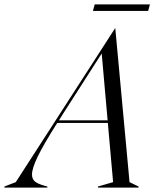

<svg xmlns="http://www.w3.org/2000/svg" viewBox="-101 -856 715 876"><path d="M424 -727H425L490 -25L531 -5V0H346V-5L415 -25L391 -295H160Q98 -197 71.5 -142.5Q45 -88 45 -60Q45 -38 59.5 -27Q74 -16 104 -8L115 -5V0H-81V-5L-29 -25ZM390 -307 363 -612 188 -339 168 -307ZM583 -836 575 -806H323L331 -836Z"/></svg>

Font: Nyght Serif Light Italic
Style: Regular
Weight: 300
Italic angle: -16°
Designer: Maksym Kobuzan
Version: Version 0.410